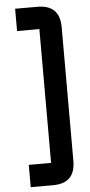

<svg xmlns="http://www.w3.org/2000/svg" viewBox="-65 -911 504 1072"><g transform="rotate(-5 187.5 -375.0)"><path d="M187.5 125H62.5V0H187.5V-750H62.5V-875H187.5Q312.5 -875 312.5 -750V0Q312.5 125 187.5 125Z"/></g></svg>

Font: Oldtimer
Style: Regular
Weight: 400
Designer: GGBotNet
Foundry: GGBotNet
Version: 1.00